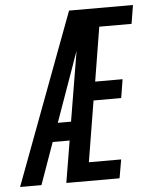

<svg xmlns="http://www.w3.org/2000/svg" viewBox="-81 -779 655 823"><g transform="rotate(-5 247.0 -367.5)"><path d="M-28 0 247 -735H522L509 -655H370L332 -422H450L437 -342H318L275 -80H414L400 0H171L201 -180H128L64 0ZM157 -260H214L264 -560Q257 -542 251 -524.5Q245 -507 239 -490Z"/></g></svg>

Font: Iosevka SS04 Medium
Style: Italic
Weight: 500
Italic angle: -9°
Monospace: yes
Designer: Belleve Invis
Foundry: Belleve Invis
Version: Version 19.0.0; ttfautohint (v1.8.4)